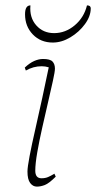

<svg xmlns="http://www.w3.org/2000/svg" viewBox="-20 -681 357 713"><path d="M117 12Q102 12 92 -1.5Q82 -15 82 -44Q82 -60 90 -102Q98 -144 111 -200.5Q124 -257 137 -317.5Q150 -378 161 -431Q148 -435 135 -435Q119 -435 104.5 -431Q90 -427 76 -419L72 -430Q90 -447 107 -454.5Q124 -462 140 -462Q166 -462 175 -452.5Q184 -443 184 -426Q184 -415 176.5 -381Q169 -347 158.5 -301.5Q148 -256 137 -207.5Q126 -159 118.5 -116Q111 -73 111 -47Q111 -19 134 -19Q148 -19 158.5 -23.5Q169 -28 182 -36L187 -25Q162 0 146.5 6Q131 12 117 12ZM176 -523Q131 -523 102 -553Q73 -583 73 -628Q73 -661 93 -661Q89 -616 114.5 -587Q140 -558 181 -558Q223 -558 257.5 -587Q292 -616 303 -661Q317 -661 317 -650Q317 -621 295.5 -591.5Q274 -562 241.5 -542.5Q209 -523 176 -523Z"/></svg>

Font: Petrona Thin
Style: Italic
Weight: 100
Italic angle: -9°
Designer: Ringo R. Seeber
Foundry: Ringo R. Seeber
Version: Version 2.001; ttfautohint (v1.8.3)